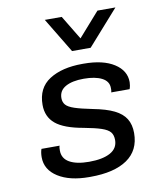

<svg xmlns="http://www.w3.org/2000/svg" viewBox="-85 -825 770 905"><g transform="rotate(-10 300.0 -373.0)"><path d="M269 10Q176 10 120 -25.5Q64 -61 64 -121Q64 -132 65.5 -142Q67 -152 70 -160H157Q155 -156 154.5 -150.5Q154 -145 154 -137Q154 -99 187.5 -80Q221 -61 281 -61Q346 -61 382.5 -81Q419 -101 419 -141Q419 -165 407.5 -179Q396 -193 366.5 -203Q337 -213 283 -223Q191 -239 151 -272.5Q111 -306 111 -363Q111 -444 171 -482.5Q231 -521 329 -521H335Q428 -521 481 -487Q534 -453 534 -398Q534 -391 532.5 -382Q531 -373 528 -365H440Q442 -372 442 -376.5Q442 -381 442 -386Q442 -418 410 -434.5Q378 -451 323 -451Q268 -451 236 -433Q204 -415 204 -379Q204 -360 215 -347Q226 -334 256 -324Q286 -314 341 -303Q404 -291 441.5 -272.5Q479 -254 496 -226Q513 -198 513 -158Q513 -75 451 -32.5Q389 10 275 10ZM529 -756 381 -589H292L191 -756H272L364 -604H309L443 -756Z"/></g></svg>

Font: Chivo Mono
Style: Italic
Weight: 400
Italic angle: -8.05°
Monospace: yes
Version: Version 1.008